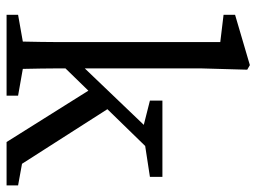

<svg xmlns="http://www.w3.org/2000/svg" viewBox="-118 -662 780 584"><g transform="rotate(90 272.0 -370.0)"><path d="M407 -419 377 -413 286 -436V-474H518V-436ZM414 -474H475L148 -138V-196ZM25 -695 178 -740 192 -732 188 -590V-210Q188 -184 188 -157.5Q188 -131 188.5 -105Q189 -79 189.5 -52.5Q190 -26 191 0H105Q106 -26 106.5 -52.5Q107 -79 107.5 -105Q108 -131 108 -157.5Q108 -184 108 -210V-650L25 -660ZM158 -55 271 -35V0H25V-35L138 -55ZM498 -16 434 -55 544 -35V0H412L245 -266L301 -324Z"/></g></svg>

Font: Adobe Variable Font Prototype
Style: Regular
Weight: 389
Designer: Frank Grießhammer
Foundry: Adobe
Version: Version 1.004;hotconv 1.0.113;makeotfexe 2.5.65598